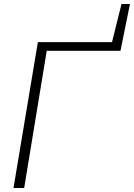

<svg xmlns="http://www.w3.org/2000/svg" viewBox="-20 -933 665 953"><path d="M168 -724H536L583 -913H625L578 -681H212L100 0H47Z"/></svg>

Font: Nebula Sans Light
Style: Regular
Weight: 300
Italic angle: -9°
Designer: Paul D. Hunt for Adobe (as Source Sans)
Foundry: Nebula Entertainment & Broadcasting LLC
Version: Version 1.010